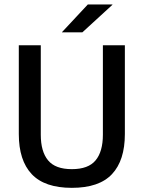

<svg xmlns="http://www.w3.org/2000/svg" viewBox="-20 -846 657 878"><path d="M308.5 13Q184 13 125 -49.8Q66 -112.5 66 -233V-639H166.5V-230Q166.5 -153 199.8 -112.8Q233 -72.5 308.5 -72.5Q384 -72.5 417.2 -112.8Q450.5 -153 450.5 -230V-639H551V-233Q551 -112.5 492.2 -49.8Q433.5 13 308.5 13ZM381.5 -825.5H494V-824L356.5 -698H263.5V-699Z"/></svg>

Font: Anek Telugu Medium
Style: Regular
Weight: 500
Designer: Omkar Bhoir (Telugu), Yesha Goshar (Latin)
Foundry: Ek Type
Version: Version 1.003